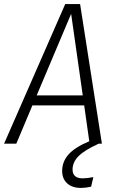

<svg xmlns="http://www.w3.org/2000/svg" viewBox="-40 -705 574 942"><path d="M316 127Q316 148 328.5 159Q341 170 365 170Q387 170 418 164L407 211Q380 217 357 217Q314 217 289.5 194.5Q265 172 265 134Q265 88 296 53Q327 18 398 -12L373 -188H119L40 0H-20L280 -685H353L460 0H444Q374 32 345 61.5Q316 91 316 127ZM140 -237H366L309 -637Z"/></svg>

Font: Fira Sans Condensed Light
Style: Italic
Weight: 300
Width: 3
Italic angle: -8°
Designer: Carrois Corporate & Edenspiekermann AG
Foundry: Carrois Corporate GbR & Edenspiekermann AG
Version: Version 4.203